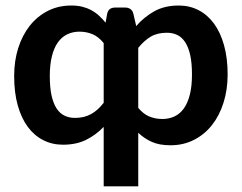

<svg xmlns="http://www.w3.org/2000/svg" viewBox="-20 -512 868 689"><path d="M429.2 -484.9Q440.4 -484.9 448 -479.5Q455.6 -474.1 458.5 -462.9L468.8 -418.5Q497.6 -451.7 534.4 -471.9Q571.3 -492.2 621.6 -492.2Q660.2 -492.2 692.4 -475.6Q724.6 -459 747.8 -427.5Q771 -396 783.9 -349.9Q796.9 -303.7 796.9 -244.6Q796.9 -190.4 782.2 -143.8Q767.6 -97.2 740.7 -63.2Q713.9 -29.3 676 -10Q638.2 9.3 591.8 9.3Q552.2 9.3 525.1 -2.7Q498 -14.6 476.1 -35.6V156.7H352.1V-56.6Q323.7 -27.3 288.6 -10Q253.4 7.3 206.1 7.3Q167.5 7.3 135.3 -9Q103 -25.4 79.8 -56.6Q56.6 -87.9 43.7 -133.8Q30.8 -179.7 30.8 -239.3Q30.8 -293.5 45.4 -339.6Q60.1 -385.7 86.9 -419.7Q113.8 -453.6 151.6 -472.9Q189.5 -492.2 235.8 -492.2Q257.8 -492.2 275.4 -487.8Q293 -483.4 307.9 -475.3Q322.8 -467.3 335.2 -455.8Q347.7 -444.3 358.9 -430.7L364.3 -461.4Q367.2 -474.6 374.5 -479.7Q381.8 -484.9 393.6 -484.9ZM249.5 -88.9Q266.6 -88.9 281 -92.5Q295.4 -96.2 307.6 -103Q319.8 -109.9 330.8 -119.9Q341.8 -129.9 352.1 -143.1V-357.4Q333.5 -380.4 311.8 -389.4Q290 -398.4 265.1 -398.4Q241.2 -398.4 221.4 -388.9Q201.7 -379.4 187.7 -359.9Q173.8 -340.3 166.3 -310.3Q158.7 -280.3 158.7 -239.3Q158.7 -197.8 165 -169.2Q171.4 -140.6 183.1 -122.8Q194.8 -105 211.7 -96.9Q228.5 -88.9 249.5 -88.9ZM579.1 -394.5Q544.4 -394.5 520.8 -380.4Q497.1 -366.2 476.1 -340.3V-125Q494.6 -102.5 516.1 -93.8Q537.6 -85 562.5 -85Q586.4 -85 606.2 -94.2Q626 -103.5 639.9 -123Q653.8 -142.6 661.4 -172.9Q668.9 -203.1 668.9 -244.6Q668.9 -285.6 662.6 -314.2Q656.2 -342.8 644.5 -360.6Q632.8 -378.4 616.2 -386.5Q599.6 -394.5 579.1 -394.5Z"/></svg>

Font: Carlito
Style: Bold
Weight: 700
Designer: Lukasz Dziedzic
Foundry: tyPoland Lukasz Dziedzic
Version: Version 1.104